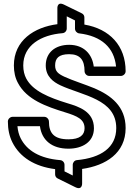

<svg xmlns="http://www.w3.org/2000/svg" viewBox="-20 -871 718 1024"><path d="M345 -78C418 -78 481 -113 481 -187C481 -276 401 -302 341 -320C240 -351 155 -386 120 -452C110 -471 104 -494 104 -522C104 -630 200 -685 313 -694C326 -695 336 -706 336 -719V-784L380 -762V-718C380 -705 391 -694 402 -693C521 -679 589 -617 599 -516H480C472 -582 427 -632 349 -632C275 -632 224 -591 224 -522C224 -463 264 -434 302 -416C420 -361 600 -343 600 -188C600 -84 518 -29 390 -17C377 -16 368 -4 368 8V65L324 43V8C324 -5 314 -16 301 -17C192 -26 123 -68 90 -134C81 -152 75 -174 73 -198H193C203 -122 258 -78 345 -78ZM54 -522C54 -487 61 -455 76 -428C123 -339 227 -303 327 -272C392 -252 431 -235 431 -187C431 -151 406 -128 345 -128C269 -128 241 -160 241 -223C241 -234 231 -248 216 -248H47C36 -248 22 -238 22 -223C22 -181 30 -144 46 -112C86 -32 165 17 274 31V59C274 68 279 77 288 81L381 127C421 147 418 105 418 105V30C544 12 650 -54 650 -188C650 -305 570 -363 484 -400C436 -420 366 -442 323 -462C289 -478 274 -491 274 -522C274 -560 293 -582 349 -582C408 -582 431 -550 431 -491C431 -480 441 -466 456 -466H625C636 -466 650 -476 650 -491C650 -627 565 -717 430 -740V-778C430 -787 425 -796 416 -800L322 -846C282 -866 286 -824 286 -824V-742C162 -726 54 -655 54 -522Z"/></svg>

Font: Asimov
Style: XWidOu
Weight: 500
Designer: Google
Version: Version 2.000980; 2014